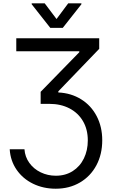

<svg xmlns="http://www.w3.org/2000/svg" viewBox="-20 -940 689 1169"><path d="M320.3 129.9Q378.4 129.9 422.6 101.8Q466.8 73.7 490.7 24.7Q514.6 -24.4 514.6 -85Q514.6 -152.3 485.1 -202.6Q455.6 -252.9 402.6 -280.3Q349.6 -307.6 281.2 -307.6H227.5V-380.9L462.9 -622.1V-627.9H79.1V-707H584V-642.6L335 -383.8V-377Q412.6 -373.5 473.6 -335.7Q534.7 -297.9 568.6 -232.9Q602.5 -168 602.5 -85.9Q602.5 -0.5 566.9 66.4Q531.2 133.3 466.8 171.1Q402.3 209 319.3 209Q243.7 209 181.4 178.7Q119.1 148.4 81.3 93.8Q43.5 39.1 39.1 -31.2H128.9Q132.3 15.6 158.9 52.2Q185.5 88.9 228 109.4Q270.5 129.9 320.3 129.9ZM324.2 -824.2 395.5 -919.9H475.6V-914.1L362.3 -770.5H286.1L172.9 -914.1V-919.9H252Z"/></svg>

Font: Pretendard
Style: Regular
Weight: 400
Designer: Base glyphs from Inter by Rasmus Andersson; Hangeul glyphs from Noto Sans CJK(Source Han Sans) by Jang Soo-young and Kan
Foundry: Kil Hyung-jin
Version: Version 1.309